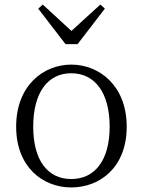

<svg xmlns="http://www.w3.org/2000/svg" viewBox="-20 -810 627 844"><path d="M293 -23C190 -23 126 -105 126 -253C126 -403 190 -488 293 -488C397 -488 462 -403 462 -253C462 -105 397 -23 293 -23ZM293 14C418 14 537 -73 537 -253C537 -434 416 -526 293 -526C171 -526 51 -434 51 -253C51 -74 170 14 293 14ZM168 -790 148 -772 268 -616H321L441 -772L421 -790L294 -674Z"/></svg>

Font: Kiri Minchoo Light
Style: Regular
Weight: 300
Designer: Ryoko NISHIZUKA 西塚涼子 (kana & ideographs); Frank Grießhammer (Latin, Greek & Cyrillic);
akenotsuki.com/eyeben/fonts/ (U+
Foundry: Adobe
akenotsuki.com/eyeben/fonts/
Version: Version 4.002;hotconv 1.0.119;makeotfexe 2.5.65604